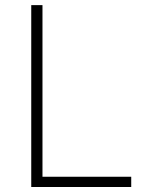

<svg xmlns="http://www.w3.org/2000/svg" viewBox="-20 -748 602 768"><path d="M105 0V-727.5H149.9V-41H504.9V0Z"/></svg>

Font: Inter Extra Light
Style: Regular
Weight: 200
Designer: Rasmus Andersson
Foundry: rsms
Version: Version 4.000;git-3c8e0fc